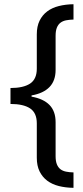

<svg xmlns="http://www.w3.org/2000/svg" viewBox="-20 -734 394 912"><path d="M244.1 7.8Q244.1 31.2 250 46.1Q255.9 61 266.8 69.6Q277.8 78.1 293.7 81.3Q309.6 84.5 329.1 85V158.2Q291.5 157.7 259.5 149.7Q227.5 141.6 204.3 124.3Q181.2 106.9 168 80.1Q154.8 53.2 154.8 15.1V-147.9Q154.8 -198.2 122.8 -219.2Q90.8 -240.2 29.8 -240.2V-315.9Q90.8 -315.9 122.8 -336.9Q154.8 -357.9 154.8 -408.2V-570.8Q154.8 -608.9 168 -635.7Q181.2 -662.6 204.3 -679.9Q227.5 -697.3 259.5 -705.3Q291.5 -713.4 329.1 -713.9V-641.1Q309.6 -640.6 293.7 -637.5Q277.8 -634.3 266.8 -625.7Q255.9 -617.2 250 -602.3Q244.1 -587.4 244.1 -564V-401.9Q244.1 -350.6 215.1 -320.6Q186 -290.5 129.9 -280.8V-274.9Q186 -265.1 215.1 -235.4Q244.1 -205.6 244.1 -153.8Z"/></svg>

Font: Khmer
Style: Regular
Weight: 400
Foundry: Danh Hong
Version: Version 2.00 February 8, 2013